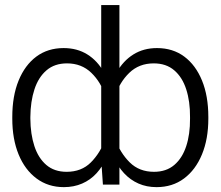

<svg xmlns="http://www.w3.org/2000/svg" viewBox="-20 -748 894 778"><path d="M824.2 -273.9V-267.1Q824.2 -184.6 798.3 -122.1Q772.5 -59.6 725.6 -24.7Q678.7 10.3 614.3 10.3Q574.2 10.3 541.3 -4.2Q508.3 -18.6 482.7 -46.1Q457 -73.7 439.7 -113.3Q422.4 -152.8 413.1 -203.6V-339.4Q425.3 -406.7 452.4 -454.3Q479.5 -502 520.8 -527.6Q562 -553.2 616.2 -553.2Q680.2 -553.2 726.6 -518.8Q772.9 -484.4 798.6 -421.6Q824.2 -358.9 824.2 -273.9ZM750 -267.1V-273.9Q750.5 -336.9 734.6 -386Q718.8 -435.1 686 -463.1Q653.3 -491.2 603 -491.2Q543.5 -491.2 503.9 -452.9Q464.4 -414.6 446.8 -358.4V-184.6Q467.3 -127.9 505.9 -89.8Q544.4 -51.8 604 -51.8Q653.8 -51.8 686.3 -79.6Q718.8 -107.4 734.6 -155.8Q750.5 -204.1 750 -267.1ZM390.1 -100.6V-727.5H463.9V0H397ZM29.8 -267.1V-273.9Q29.8 -358.9 55.4 -421.6Q81.1 -484.4 127.4 -518.8Q173.8 -553.2 237.8 -553.2Q292.5 -553.2 333.7 -527.6Q375 -502 401.6 -454.3Q428.2 -406.7 439.9 -339.4V-203.6Q431.2 -152.8 413.8 -113.3Q396.5 -73.7 371.3 -46.1Q346.2 -18.6 312.7 -4.2Q279.3 10.3 238.8 10.3Q175.3 10.3 128.2 -24.7Q81.1 -59.6 55.4 -122.1Q29.8 -184.6 29.8 -267.1ZM103 -273.9V-267.1Q103.5 -204.1 119.4 -155.8Q135.3 -107.4 167.7 -79.6Q200.2 -51.8 250 -51.8Q310.1 -51.8 348.1 -89.8Q386.2 -127.9 406.7 -184.6V-358.4Q389.6 -414.6 350.1 -452.9Q310.5 -491.2 251.5 -491.2Q201.2 -491.2 168.5 -463.1Q135.7 -435.1 119.6 -386Q103.5 -336.9 103 -273.9Z"/></svg>

Font: Inter 28pt Light
Style: Regular
Weight: 300
Designer: Rasmus Andersson
Foundry: rsms
Version: Version 4.001;git-66647c0bb